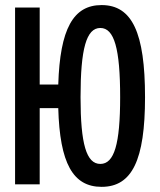

<svg xmlns="http://www.w3.org/2000/svg" viewBox="-20 -723 626 753"><path d="M378.4 9.8C498 9.8 548.8 -95.2 548.8 -341.8C548.8 -595.2 498 -703.1 378.4 -703.1C267.1 -703.1 215.3 -609.4 208.5 -391.6H135.7V-693.4H39.1V0H135.7V-298.8H208.5C214.4 -83 266.1 9.8 378.4 9.8ZM373.5 -80.1C318.8 -80.1 295.9 -158.2 295.9 -341.8C295.9 -532.2 318.8 -613.3 373.5 -613.3C428.2 -613.3 451.2 -532.2 451.2 -341.8C451.2 -158.2 428.2 -80.1 373.5 -80.1Z"/></svg>

Font: Cascadia Mono NF
Style: Regular
Weight: 400
Monospace: yes
Designer: Aaron Bell
Foundry: Saja Typeworks
Version: Version 2404.023